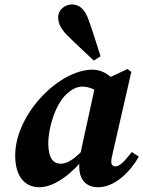

<svg xmlns="http://www.w3.org/2000/svg" viewBox="-20 -803 627 839"><path d="M151.5 15.2C219.7 15.2 299.3 -46.8 359.2 -127L353.1 -159.1C314.1 -115.4 277.8 -87.5 245.9 -87.5C212.1 -87.5 191 -112.9 191 -176C191 -247 223.2 -348.1 269.8 -390.9C294.5 -414.4 317.7 -424.6 339.6 -424.6C366.7 -424.6 393.5 -413 417.1 -396.3L484.8 -445.8C456.6 -478.9 423.4 -498.5 384 -498.5C236.5 -498.5 46.4 -302.5 46.4 -124.2C46.4 -21.3 97.1 15.2 151.5 15.2ZM408.9 15.2C483.8 15.2 550.9 -55.3 586.6 -118.4L556.1 -138.8C525.4 -99.4 503 -75.9 484.5 -75.9C472.9 -75.9 466.3 -83.2 466.3 -96.5C466.3 -107 469.3 -120.8 473.8 -139.3L553.8 -488.7L537.3 -501.3L397.7 -436.2L336.2 -154.4C329.9 -125 326.2 -101.1 326.2 -75.7C326.2 -14.4 359.5 15.2 408.9 15.2ZM419.4 -556.9C403.1 -607.9 387.5 -658.8 369.7 -709.1C350.5 -768.3 323.6 -783.4 293.7 -783.4C264.3 -783.4 234.1 -761 234.1 -727C234.1 -696.3 251.3 -669.3 282.5 -640.2C317.4 -605.2 354.3 -572.6 389.9 -538.3L419.4 -556.9Z"/></svg>

Font: Source Serif Variable
Style: Italic
Weight: 389
Italic angle: -12°
Designer: Frank Grießhammer
Foundry: Adobe Systems Incorporated
Version: Version 3.001;hotconv 1.0.111;makeotfexe 2.5.65597